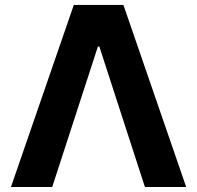

<svg xmlns="http://www.w3.org/2000/svg" viewBox="-20 -747 788 767"><path d="M188.6 0H23.8L274.9 -727.3H473L723.7 0H558.9L376.8 -561.1H371.1Z"/></svg>

Font: Inter UI
Style: Bold
Weight: 700
Designer: Rasmus Andersson
Foundry: rsms
Version: 3.2;8d6f07862